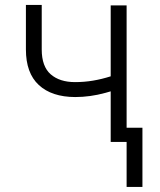

<svg xmlns="http://www.w3.org/2000/svg" viewBox="-20 -567 639 767"><path d="M83.5 -369.3V-547.2H146.7V-369.3Q146.7 -301.5 182.5 -270.2Q218.4 -239 279.5 -239Q316.8 -239 351.6 -244.9Q386.4 -250.7 422.2 -262.1V-545.5H485.8V-56.8H549V179.7H485.8V0H422.2V-202.1L400.9 -196Q340.2 -179.3 280.2 -179.3Q186.4 -179.7 134.9 -227.5Q83.5 -275.2 83.5 -369.3Z"/></svg>

Font: DeltaSans Light
Style: Regular
Weight: 300
Designer: Rasmus Andersson
Foundry: rsms
Version: Version 3.012